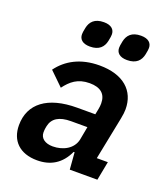

<svg xmlns="http://www.w3.org/2000/svg" viewBox="-138 -839 825 948"><g transform="rotate(20 274.5 -365.0)"><path d="M220 -605C269 -605 290 -630 297 -663C301 -682 302 -691 302 -698C302 -723 285 -742 245 -742C196 -742 175 -717 168 -684C164 -665 163 -656 163 -649C163 -624 180 -605 220 -605ZM415 -605C464 -605 485 -630 492 -663C496 -682 497 -691 497 -698C497 -723 480 -742 440 -742C391 -742 370 -717 363 -684C359 -665 358 -656 358 -649C358 -624 375 -605 415 -605ZM167 12C237 12 291 -19 323 -89H328L335 0H480L499 -99H441L486 -324C490 -343 492 -361 492 -374C492 -471 424 -534 298 -534C198 -534 128 -494 84 -434L155 -365C185 -405 219 -435 282 -435C340 -435 369 -409 369 -360C369 -351 368 -340 366 -330L360 -300H265C110 -300 24 -234 24 -121C24 -40 75 12 167 12ZM216 -79C177 -79 150 -97 150 -129C150 -134 150 -144 154 -163C163 -205 197 -227 259 -227H345L332 -157C321 -106 270 -79 216 -79Z"/></g></svg>

Font: Braiins Sans SemiBold
Style: Italic
Weight: 600
Italic angle: -11.31°
Designer: Mike Abbink, Paul van der Laan, Pieter van Rosmalen, Jiri Chlebus, Lubos Buracinsky
Foundry: Bold Monday, Sudetype
Version: Version 1.000;hotconv 1.0.109;makeotfexe 2.5.65596